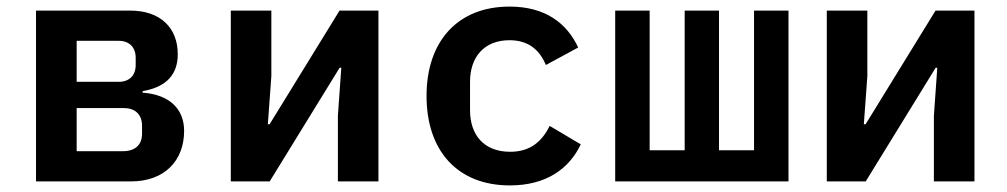

<svg xmlns="http://www.w3.org/2000/svg" viewBox="-20 -548 3041 580"><path d="M88.8 0H375.7C477.3 0 536.2 -62.9 536.2 -152.7C536.2 -218.8 492.2 -262.1 410.9 -268.1V-272.7C484 -285.2 517 -324.2 517 -384.2C517 -463.4 465.2 -516 373.2 -516H88.8ZM211.6 -91.3V-221.6H353.7C387.4 -221.6 409.1 -203.1 409.1 -168V-144.2C409.1 -110.8 388.8 -91.3 351.6 -91.3ZM211.6 -300.8V-424.7H338.4C370.4 -424.7 389.9 -405.5 389.9 -373.2V-351.9C389.9 -319.6 370.4 -300.8 338.4 -300.8Z M677.2 0H794.7L1006 -343.4H1011L1000.7 -198.2V0H1123.2V-516H1005.7L794.4 -172.6H789.1L799.7 -317.8V-516H677.2Z M1520.2 12.1C1631.4 12.1 1699.6 -39.1 1734.4 -111.9L1640.6 -167.6C1617.2 -121.1 1582.4 -89.5 1521.3 -89.5C1442.5 -89.5 1399.9 -139.6 1399.9 -215.2V-300.8C1399.9 -376.4 1443.2 -426.5 1519.2 -426.5C1577.4 -426.5 1610.8 -396 1628.9 -351.6L1726.6 -404.5C1692.5 -477.6 1627.8 -528.1 1519.2 -528.1C1363.3 -528.1 1268.5 -424 1268.5 -258.2C1268.5 -92.3 1362.2 12.1 1520.2 12.1Z M1838.4 0H2361.9V-516H2257.8V-94.1H2152V-516H2048.3V-94.1H1942.5V-516H1838.4Z M2477.6 0H2595.2L2806.5 -343.4H2811.4L2801.1 -198.2V0H2923.7V-516H2806.1L2594.8 -172.6H2589.5L2600.1 -317.8V-516H2477.6Z"/></svg>

Font: Margiela Mono SemiBold
Style: Regular
Weight: 600
Designer: Mike Abbink, Paul van der Laan, Pieter van Rosmalen
Foundry: Bold Monday
Version: Version 2.003 2021